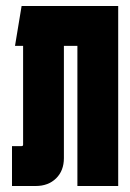

<svg xmlns="http://www.w3.org/2000/svg" viewBox="-20 -620 434 640"><path d="M30 -467 52 -600H374V0H238V-467H193V-93Q193 -51 167 -25.5Q141 0 99 0H20V-133H52Q57 -133 57 -138V-467Z"/></svg>

Font: Karantina
Style: Bold
Weight: 700
Designer: Rony Koch
Foundry: Rony Koch
Version: Version 1.000; ttfautohint (v1.8.3)